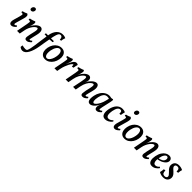

<svg xmlns="http://www.w3.org/2000/svg" viewBox="430 -2528 4590 4590"><g transform="rotate(45 2724.5 -233.0)"><path d="M100 9Q67 9 51 -9Q35 -27 34 -59.5Q33 -92 45 -135L86 -279Q101 -330 103.5 -353Q106 -376 92.5 -382Q79 -388 46 -388Q45 -399 46.5 -408.5Q48 -418 52 -426Q68 -428 90.5 -435Q113 -442 134 -451Q155 -460 167 -467Q198 -454 204.5 -423.5Q211 -393 194 -331L139 -138Q125 -89 127.5 -75Q130 -61 144 -61Q154 -61 167.5 -68Q181 -75 196 -90Q204 -85 208.5 -77Q213 -69 214 -58Q185 -27 156.5 -9Q128 9 100 9ZM187 -577Q163 -577 151.5 -593.5Q140 -610 145 -636Q151 -664 169 -680.5Q187 -697 210 -697Q235 -697 247 -680.5Q259 -664 253 -636Q248 -610 230 -593.5Q212 -577 187 -577Z M289 0 344 -291Q353 -338 353 -358Q353 -378 339 -383Q325 -388 293 -388Q293 -399 294 -409Q295 -419 299 -426Q315 -428 341.5 -434.5Q368 -441 394.5 -450.5Q421 -460 435 -467Q451 -462 456 -446Q461 -430 456 -402Q448 -359 439 -331Q430 -303 419 -278L405 -130L380 0ZM621 -467Q637 -467 655 -459Q673 -451 686 -430.5Q699 -410 702 -372Q705 -334 691 -275L662 -153Q652 -108 648 -88.5Q644 -69 647 -64Q650 -59 658 -59Q669 -59 685.5 -68.5Q702 -78 714 -90Q722 -83 726 -75.5Q730 -68 732 -58Q699 -24 671.5 -7.5Q644 9 617 9Q578 9 564.5 -10.5Q551 -30 555 -66.5Q559 -103 570 -152L597 -271Q609 -322 608.5 -348.5Q608 -375 600.5 -384.5Q593 -394 582 -394Q564 -394 538.5 -375Q513 -356 486.5 -321Q460 -286 438 -237.5Q416 -189 405 -130L397 -230L435 -311Q447 -335 467.5 -362.5Q488 -390 513.5 -413.5Q539 -437 567 -452Q595 -467 621 -467Z M1125 -714Q1163 -714 1189.5 -706.5Q1216 -699 1229 -689Q1222 -674 1216.5 -656Q1211 -638 1207.5 -619.5Q1204 -601 1203 -582Q1198 -579 1191 -577Q1184 -575 1176.5 -574.5Q1169 -574 1161 -574Q1160 -608 1152 -628.5Q1144 -649 1130 -658.5Q1116 -668 1095 -668Q1072 -668 1054.5 -650.5Q1037 -633 1021.5 -585.5Q1006 -538 988 -448Q966 -335 953 -248.5Q940 -162 932 -118Q919 -38 898 29Q877 96 849 145Q821 194 786.5 221Q752 248 711 248Q689 248 665.5 238.5Q642 229 622 212Q621 196 623 180.5Q625 165 629 152Q652 159 680.5 163.5Q709 168 740 168Q757 168 769.5 162Q782 156 792 134.5Q802 113 812 67Q822 21 834 -59Q847 -142 858 -236Q869 -330 890 -454Q901 -521 924 -570Q947 -619 979 -651Q1011 -683 1048 -698.5Q1085 -714 1125 -714ZM822 -448H902L894 -402Q875 -404 853 -406.5Q831 -409 811 -409Q811 -420 814 -430.5Q817 -441 822 -448ZM984 -448H1087Q1087 -438 1085.5 -427.5Q1084 -417 1080 -409Q1051 -409 1023.5 -406.5Q996 -404 976 -401Z M1239 9Q1179 9 1141 -22.5Q1103 -54 1090 -108Q1077 -162 1090 -230Q1104 -301 1139 -354Q1174 -407 1225 -437Q1276 -467 1335 -467Q1394 -467 1431.5 -437.5Q1469 -408 1483 -356.5Q1497 -305 1485 -238Q1473 -167 1437.5 -111Q1402 -55 1351 -23Q1300 9 1239 9ZM1252 -39Q1282 -39 1308.5 -64Q1335 -89 1355.5 -131.5Q1376 -174 1386 -228Q1402 -311 1384 -365Q1366 -419 1320 -419Q1277 -419 1241 -369.5Q1205 -320 1189 -240Q1178 -182 1182 -136.5Q1186 -91 1204 -65Q1222 -39 1252 -39Z M1702 -467Q1718 -462 1722.5 -446.5Q1727 -431 1722 -403Q1718 -378 1706.5 -345Q1695 -312 1678 -271H1680L1697 -308Q1720 -355 1741.5 -391Q1763 -427 1787 -447Q1811 -467 1840 -467Q1869 -467 1891 -449Q1882 -421 1876 -391Q1870 -361 1867 -333Q1858 -329 1845.5 -326.5Q1833 -324 1818 -325Q1820 -360 1817 -371.5Q1814 -383 1807 -383Q1797 -383 1778.5 -363.5Q1760 -344 1735 -297Q1719 -266 1696.5 -209.5Q1674 -153 1662 -89L1645 0H1553L1609 -291Q1618 -338 1618.5 -358Q1619 -378 1605.5 -383Q1592 -388 1560 -388Q1560 -399 1561.5 -409Q1563 -419 1567 -426Q1583 -428 1609.5 -434.5Q1636 -441 1662 -450.5Q1688 -460 1702 -467Z M2505 9Q2473 9 2460 -7.5Q2447 -24 2449 -59.5Q2451 -95 2463 -152L2489 -266Q2505 -335 2501.5 -364.5Q2498 -394 2476 -394Q2453 -394 2417.5 -364.5Q2382 -335 2349 -276.5Q2316 -218 2298 -130L2273 0H2183L2229 -225Q2244 -295 2246.5 -331Q2249 -367 2242.5 -380.5Q2236 -394 2222 -394Q2198 -394 2163.5 -363Q2129 -332 2097.5 -273.5Q2066 -215 2049 -130L2024 0H1933L1988 -291Q1997 -338 1996.5 -358Q1996 -378 1982 -383Q1968 -388 1936 -388Q1935 -397 1936.5 -407.5Q1938 -418 1942 -426Q1958 -428 1984 -434.5Q2010 -441 2036 -450.5Q2062 -460 2076 -467Q2092 -462 2097 -446Q2102 -430 2097 -402Q2089 -359 2080.5 -331Q2072 -303 2061 -278H2062L2077 -311Q2087 -333 2106.5 -359.5Q2126 -386 2151.5 -410.5Q2177 -435 2205.5 -450.5Q2234 -466 2261 -466Q2283 -466 2302 -454.5Q2321 -443 2331 -418Q2341 -393 2334 -352Q2331 -335 2325.5 -316Q2320 -297 2312 -278H2313L2328 -311Q2338 -334 2358.5 -360.5Q2379 -387 2406 -411.5Q2433 -436 2462.5 -451.5Q2492 -467 2520 -467Q2570 -467 2588 -414Q2606 -361 2583 -270L2553 -153Q2542 -111 2539 -91Q2536 -71 2539.5 -65.5Q2543 -60 2552 -60Q2566 -60 2578.5 -67Q2591 -74 2609 -90Q2617 -83 2621 -75.5Q2625 -68 2626 -58Q2595 -23 2566 -7Q2537 9 2505 9Z M3067 -467Q3073 -465 3077 -457.5Q3081 -450 3079.5 -430.5Q3078 -411 3069 -371L3019 -147Q3008 -92 3008.5 -76Q3009 -60 3025 -60Q3037 -60 3049.5 -67Q3062 -74 3081 -90Q3088 -83 3092 -75.5Q3096 -68 3099 -59Q3074 -31 3045 -11Q3016 9 2983 9Q2955 9 2941 -5Q2927 -19 2922.5 -40Q2918 -61 2921 -83.5Q2924 -106 2930 -123Q2934 -133 2940.5 -149Q2947 -165 2954 -181Q2961 -197 2965 -205L3001 -346L3004 -458Q3020 -457 3038 -459.5Q3056 -462 3067 -467ZM3019 -454 3002 -400Q2987 -408 2968 -412Q2949 -416 2929 -416Q2868 -416 2832.5 -369Q2797 -322 2782 -248Q2764 -163 2772.5 -117.5Q2781 -72 2811 -72Q2829 -72 2860 -103.5Q2891 -135 2922.5 -194.5Q2954 -254 2973 -336L2992 -416L3039 -409L2984 -196H2958Q2940 -146 2908 -98.5Q2876 -51 2836.5 -21Q2797 9 2755 9Q2730 9 2712 -3Q2694 -15 2684 -41Q2674 -67 2674 -107Q2674 -147 2685 -202Q2701 -279 2739.5 -339Q2778 -399 2833.5 -433Q2889 -467 2954 -467Q2971 -467 2990 -463Q3009 -459 3019 -454Z M3270 9Q3225 9 3199 -12.5Q3173 -34 3162.5 -70Q3152 -106 3153.5 -149.5Q3155 -193 3165 -237Q3176 -286 3196 -328Q3216 -370 3244.5 -401Q3273 -432 3310.5 -449.5Q3348 -467 3396 -467Q3423 -467 3448 -461Q3473 -455 3489 -443Q3481 -418 3475 -390Q3469 -362 3466 -335Q3447 -326 3418 -331Q3422 -381 3409.5 -399.5Q3397 -418 3370 -418Q3334 -418 3310.5 -393Q3287 -368 3273.5 -329.5Q3260 -291 3253 -250Q3248 -219 3246 -185.5Q3244 -152 3249.5 -123.5Q3255 -95 3271.5 -77.5Q3288 -60 3319 -60Q3348 -60 3376 -76Q3404 -92 3428 -118Q3436 -113 3440.5 -106Q3445 -99 3449 -90Q3409 -38 3361.5 -14.5Q3314 9 3270 9Z M3596 9Q3563 9 3547 -9Q3531 -27 3530 -59.5Q3529 -92 3541 -135L3582 -279Q3597 -330 3599.5 -353Q3602 -376 3588.5 -382Q3575 -388 3542 -388Q3541 -399 3542.5 -408.5Q3544 -418 3548 -426Q3564 -428 3586.5 -435Q3609 -442 3630 -451Q3651 -460 3663 -467Q3694 -454 3700.5 -423.5Q3707 -393 3690 -331L3635 -138Q3621 -89 3623.5 -75Q3626 -61 3640 -61Q3650 -61 3663.5 -68Q3677 -75 3692 -90Q3700 -85 3704.5 -77Q3709 -69 3710 -58Q3681 -27 3652.5 -9Q3624 9 3596 9ZM3683 -577Q3659 -577 3647.5 -593.5Q3636 -610 3641 -636Q3647 -664 3665 -680.5Q3683 -697 3706 -697Q3731 -697 3743 -680.5Q3755 -664 3749 -636Q3744 -610 3726 -593.5Q3708 -577 3683 -577Z M3923 9Q3863 9 3825 -22.5Q3787 -54 3774 -108Q3761 -162 3774 -230Q3788 -301 3823 -354Q3858 -407 3909 -437Q3960 -467 4019 -467Q4078 -467 4115.5 -437.5Q4153 -408 4167 -356.5Q4181 -305 4169 -238Q4157 -167 4121.5 -111Q4086 -55 4035 -23Q3984 9 3923 9ZM3936 -39Q3966 -39 3992.5 -64Q4019 -89 4039.5 -131.5Q4060 -174 4070 -228Q4086 -311 4068 -365Q4050 -419 4004 -419Q3961 -419 3925 -369.5Q3889 -320 3873 -240Q3862 -182 3866 -136.5Q3870 -91 3888 -65Q3906 -39 3936 -39Z M4240 0 4295 -291Q4304 -338 4304 -358Q4304 -378 4290 -383Q4276 -388 4244 -388Q4244 -399 4245 -409Q4246 -419 4250 -426Q4266 -428 4292.5 -434.5Q4319 -441 4345.5 -450.5Q4372 -460 4386 -467Q4402 -462 4407 -446Q4412 -430 4407 -402Q4399 -359 4390 -331Q4381 -303 4370 -278L4356 -130L4331 0ZM4572 -467Q4588 -467 4606 -459Q4624 -451 4637 -430.5Q4650 -410 4653 -372Q4656 -334 4642 -275L4613 -153Q4603 -108 4599 -88.5Q4595 -69 4598 -64Q4601 -59 4609 -59Q4620 -59 4636.5 -68.5Q4653 -78 4665 -90Q4673 -83 4677 -75.5Q4681 -68 4683 -58Q4650 -24 4622.5 -7.5Q4595 9 4568 9Q4529 9 4515.5 -10.5Q4502 -30 4506 -66.5Q4510 -103 4521 -152L4548 -271Q4560 -322 4559.5 -348.5Q4559 -375 4551.5 -384.5Q4544 -394 4533 -394Q4515 -394 4489.5 -375Q4464 -356 4437.5 -321Q4411 -286 4389 -237.5Q4367 -189 4356 -130L4348 -230L4386 -311Q4398 -335 4418.5 -362.5Q4439 -390 4464.5 -413.5Q4490 -437 4518 -452Q4546 -467 4572 -467Z M4848 9Q4805 9 4780.5 -12Q4756 -33 4745.5 -67Q4735 -101 4736 -141.5Q4737 -182 4745 -221Q4762 -305 4798 -359.5Q4834 -414 4879.5 -440.5Q4925 -467 4970 -467Q5009 -467 5032.5 -450.5Q5056 -434 5064 -408.5Q5072 -383 5066 -356Q5059 -323 5033 -295.5Q5007 -268 4971.5 -248Q4936 -228 4898 -216.5Q4860 -205 4828 -203L4831 -240Q4887 -244 4931 -270Q4975 -296 4985 -343Q4991 -374 4980 -395Q4969 -416 4944 -416Q4912 -416 4881.5 -373Q4851 -330 4836 -241Q4829 -200 4830 -158.5Q4831 -117 4847 -90Q4863 -63 4901 -63Q4925 -63 4951 -76Q4977 -89 5002 -119Q5010 -114 5015 -107Q5020 -100 5023 -90Q4992 -48 4948 -19.5Q4904 9 4848 9Z M5303 -467Q5340 -467 5375 -458Q5410 -449 5432 -435Q5415 -384 5413 -327Q5403 -322 5390.5 -320Q5378 -318 5364 -318Q5364 -377 5347 -398.5Q5330 -420 5296 -420Q5267 -420 5251.5 -408.5Q5236 -397 5232 -380Q5227 -359 5238 -340Q5249 -321 5269 -302.5Q5289 -284 5311.5 -264Q5334 -244 5353 -220.5Q5372 -197 5381.5 -167Q5391 -137 5383 -99Q5376 -63 5355 -39Q5334 -15 5303 -3Q5272 9 5231 9Q5185 9 5149 -3.5Q5113 -16 5092 -30Q5101 -62 5104.5 -89Q5108 -116 5109 -139Q5132 -150 5157 -148Q5155 -99 5172 -68Q5189 -37 5237 -37Q5267 -37 5283.5 -48.5Q5300 -60 5304 -78Q5309 -103 5293.5 -125.5Q5278 -148 5252.5 -171.5Q5227 -195 5202.5 -222.5Q5178 -250 5164 -284Q5150 -318 5159 -362Q5166 -396 5184.5 -419Q5203 -442 5233 -454.5Q5263 -467 5303 -467Z"/></g></svg>

Font: Vollkorn
Style: Italic
Weight: 400
Italic angle: -11°
Designer: Friedrich Althausen
Foundry: Friedrich Althausen
Version: Version 5.001